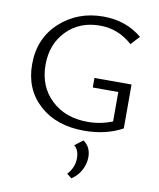

<svg xmlns="http://www.w3.org/2000/svg" viewBox="-101 -743 922 1111"><g transform="rotate(10 360.5 -187.0)"><path d="M426 -249V-305H644V-47Q548 6 419 6Q256 6 156.5 -84Q57 -174 57 -321Q57 -473 161 -568.5Q265 -664 416 -664Q550 -664 644 -585L597 -534Q514 -609 406 -609Q286 -609 210 -531Q134 -453 134 -332Q134 -205 216.5 -126.5Q299 -48 431 -48Q506 -48 576 -76V-249ZM426 62Q471 92 471 153Q471 193 450.5 230.5Q430 268 395 290L367 268Q407 225 407 171Q407 120 378 99Z"/></g></svg>

Font: EauTestInfant
Style: Regular
Weight: 400
Designer: Christian Thalmann (Catharsis Fonts)
Version: Version 0.001;PS 000.001;hotconv 1.0.88;makeotf.lib2.5.64775